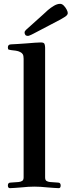

<svg xmlns="http://www.w3.org/2000/svg" viewBox="-20 -974 373 1000"><path d="M108 -806Q108 -809 111 -813Q114 -817 116 -819L204 -898Q214 -908 229 -921Q244 -934 261 -944Q278 -954 293 -954Q303 -954 312 -945Q321 -936 327 -924.5Q333 -913 333 -906Q333 -896 318.5 -886.5Q304 -877 296 -873L153 -798Q144 -794 137 -790.5Q130 -787 125 -787Q108 -787 108 -806ZM21 -8Q21 -23 35 -23L77 -26Q87 -27 95 -31.5Q103 -36 103 -50V-668Q103 -684 98.5 -691.5Q94 -699 85 -703Q76 -708 62.5 -710Q49 -712 38 -713Q30 -714 25.5 -715.5Q21 -717 21 -727Q21 -743 38 -743Q49 -743 74 -745Q99 -747 118 -748Q142 -750 161.5 -751.5Q181 -753 193 -753Q209 -753 212 -744.5Q215 -736 215 -725V-50Q215 -36 222.5 -31.5Q230 -27 240 -26L282 -23Q296 -23 296 -8Q296 6 286 6Q276 6 258.5 4.5Q241 3 226 2Q209 0 191 -1Q173 -2 159 -2Q145 -2 127 -1Q109 0 92 2Q77 3 59.5 4.5Q42 6 32 6Q21 6 21 -8Z"/></svg>

Font: Monomakh
Style: Regular
Weight: 400
Version: Version 1.200; ttfautohint (v1.8.4.7-5d5b)